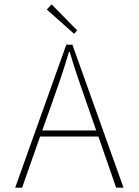

<svg xmlns="http://www.w3.org/2000/svg" viewBox="-20 -866 640 886"><path d="M222 -396 175 -264H424L378 -396Q357 -456 338.5 -510Q320 -564 302 -626H298Q280 -564 261.5 -510Q243 -456 222 -396ZM50 0 286 -660H314L550 0H516L434 -236H165L82 0ZM322 -710 196 -822 218 -846 336 -726Z"/></svg>

Font: Source Code Pro ExtraLight
Style: Regular
Weight: 200
Monospace: yes
Designer: Paul D. Hunt, Teo Tuominen
Foundry: Adobe Systems Incorporated
Version: Version 2.030;PS 1.000;hotconv 16.6.51;makeotf.lib2.5.65220